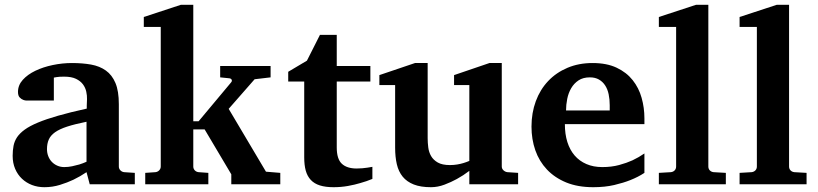

<svg xmlns="http://www.w3.org/2000/svg" viewBox="-20 -760 3375 792"><path d="M350.1 0 336.9 -49.8Q311 -32.2 282.7 -18.6Q257.8 -6.8 227.1 2.7Q196.3 12.2 163.1 12.2Q135.7 12.2 112.1 3.2Q88.4 -5.9 70.6 -22.7Q52.7 -39.6 42.5 -63.5Q32.2 -87.4 32.2 -117.2Q32.2 -139.6 35.9 -158.7Q39.6 -177.7 50.5 -194.1Q61.5 -210.4 82 -225.3Q102.5 -240.2 136.5 -254.4Q170.4 -268.6 219.7 -282.7Q269 -296.9 337.9 -312V-324.2Q337.9 -331.5 338.4 -337.4Q338.4 -344.2 338.9 -351.1Q339.4 -365.2 335.9 -381.6Q332.5 -397.9 322.3 -411.9Q312 -425.8 293.5 -434.8Q274.9 -443.8 245.1 -443.8Q234.9 -443.8 226.8 -443.4Q218.8 -442.9 213.4 -441.9Q207 -440.9 202.1 -439.9V-345.2H99.1Q86.4 -344.2 76.7 -347.7Q68.4 -350.6 61.3 -357.9Q54.2 -365.2 54.2 -380.9Q54.2 -408.7 74 -430.7Q93.8 -452.6 125.7 -468Q157.7 -483.4 197.5 -491.7Q237.3 -500 276.9 -500Q319.8 -500 355.5 -493.7Q391.1 -487.3 416.7 -469Q442.4 -450.7 456.3 -417.5Q470.2 -384.3 470.2 -330.1V-73.2Q470.2 -64 476.6 -57.4Q482.9 -50.8 492.2 -49.8L536.1 -46.9V0ZM336.9 -257.8Q288.6 -248 257.1 -237.8Q225.6 -227.5 207 -214.4Q188.5 -201.2 181.2 -184.3Q173.8 -167.5 173.8 -145Q173.8 -129.4 179 -116Q184.1 -102.5 193.6 -92.5Q203.1 -82.5 216.3 -76.7Q229.5 -70.8 245.1 -70.8Q261.2 -70.8 277.6 -74.2Q293.9 -77.6 307.1 -81.5Q322.8 -86.4 336.9 -92.8Z M934.1 0V-41L824.2 -226.1H777.3V-73.2Q777.3 -64 783.4 -57.4Q789.6 -50.8 799.3 -49.8L839.4 -46.9V0H579.1V-46.9L621.1 -49.8Q630.4 -50.8 636.7 -57.4Q643.1 -64 643.1 -73.2V-648.9H573.2V-689.9L726.1 -740.2H777.3V-259.8H799.3L933.1 -419.9Q938 -425.3 935.8 -430.7Q933.6 -436 926.3 -437L888.2 -440.9V-487.8H1096.2V-440.9L1030.3 -433.1L923.3 -311L1077.1 -51.8L1136.2 -46.9V0Z M1516.1 -22Q1492.7 -12.2 1466.3 -4.9Q1443.8 2 1415.3 7.1Q1386.7 12.2 1356 12.2Q1322.8 12.2 1299.6 4.9Q1276.4 -2.4 1262 -17.8Q1247.6 -33.2 1241.2 -56.2Q1234.9 -79.1 1234.9 -110.8V-423.8H1168.9V-463.9L1246.1 -509.8L1299.8 -616.2H1369.1V-487.8H1507.8V-423.8H1369.1V-151.9Q1369.1 -104 1390.1 -84.5Q1411.1 -64.9 1451.2 -64.9Q1462.9 -64.9 1474.6 -65.9Q1486.3 -66.9 1495.6 -68.4Q1506.3 -69.8 1516.1 -71.8Z M1916 0V-55.2Q1891.1 -36.1 1864.3 -21.5Q1841.3 -8.8 1813.5 1.7Q1785.6 12.2 1757.8 12.2Q1715.3 12.2 1686.8 1Q1658.2 -10.3 1641.1 -31.2Q1624 -52.2 1616.9 -82.5Q1609.9 -112.8 1609.9 -150.9V-409.2H1544.9V-450.2L1691.9 -500H1744.1V-189.9Q1744.1 -171.4 1746.6 -151.9Q1749 -132.3 1758.3 -116.2Q1767.6 -100.1 1785.9 -89.6Q1804.2 -79.1 1835.9 -79.1Q1851.6 -79.1 1866 -81.5Q1880.4 -84 1891.6 -87.4Q1904.3 -91.3 1916 -96.2V-409.2H1853V-450.2L1999 -500H2049.8V-73.2Q2049.8 -64 2056.9 -57.4Q2064 -50.8 2073.2 -49.8L2117.2 -46.9V0Z M2495.1 -326.2Q2495.1 -350.1 2490.7 -371.1Q2486.3 -392.1 2476.3 -407.5Q2466.3 -422.9 2450.7 -431.9Q2435.1 -440.9 2413.1 -440.9Q2385.3 -440.9 2366.5 -428.5Q2347.7 -416 2336.2 -396.2Q2324.7 -376.5 2319.8 -352.1Q2314.9 -327.6 2314.9 -304.2H2495.1ZM2638.2 -46.9Q2612.3 -29.8 2580.1 -17.1Q2552.2 -5.9 2513.7 3.2Q2475.1 12.2 2427.2 12.2Q2363.3 12.2 2315.7 -7.3Q2268.1 -26.9 2236.1 -60.8Q2204.1 -94.7 2188.2 -140.1Q2172.4 -185.5 2172.4 -237.8Q2172.4 -294.4 2190.2 -342.5Q2208 -390.6 2241 -425.5Q2273.9 -460.4 2320.6 -480.2Q2367.2 -500 2424.3 -500Q2482.9 -500 2523.7 -480.7Q2564.5 -461.4 2589.8 -429.4Q2615.2 -397.5 2626.7 -356.4Q2638.2 -315.4 2638.2 -272V-248H2310.1Q2310.1 -207 2320.3 -174.3Q2330.6 -141.6 2350.3 -118.7Q2370.1 -95.7 2398.9 -83.3Q2427.7 -70.8 2464.4 -70.8Q2502.4 -70.8 2533.9 -79.3Q2565.4 -87.9 2588.9 -98.6Q2615.7 -111.3 2638.2 -127Z M2697.8 0V-46.9L2747.1 -49.8Q2756.8 -50.8 2762.9 -57.1Q2769 -63.5 2769 -73.2V-648.9H2697.8V-689.9L2851.1 -740.2H2901.9V-73.2Q2901.9 -63.5 2908 -57.1Q2914.1 -50.8 2923.8 -49.8L2974.1 -46.9V0Z M3030.8 0V-46.9L3080.1 -49.8Q3089.8 -50.8 3095.9 -57.1Q3102.1 -63.5 3102.1 -73.2V-648.9H3030.8V-689.9L3184.1 -740.2H3234.9V-73.2Q3234.9 -63.5 3241 -57.1Q3247.1 -50.8 3256.8 -49.8L3307.1 -46.9V0Z"/></svg>

Font: Charis SIL Phon
Style: Bold
Weight: 700
Foundry: SIL International
Version: Version 5.000